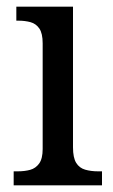

<svg xmlns="http://www.w3.org/2000/svg" viewBox="-20 -556 338 576"><path d="M21 0V-42H33Q54 -42 70.5 -46.5Q87 -51 97.5 -65.5Q108 -80 108 -109V-426Q108 -456 98 -470.5Q88 -485 71.5 -489.5Q55 -494 35 -494H29V-536H199V-114Q199 -83 208.5 -67.5Q218 -52 235.5 -47Q253 -42 274 -42H286V0Z"/></svg>

Font: Noto Serif SemiCondensed
Style: Regular
Weight: 400
Width: 4
Designer: Monotype Design Team
Foundry: Monotype Imaging Inc.
Version: Version 2.013